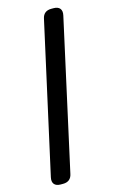

<svg xmlns="http://www.w3.org/2000/svg" viewBox="-147 -830 679 1111"><g transform="rotate(-15 192.5 -275.0)"><path d="M226 -729 27 168C19 203 36 223 71 223H86C116 223 135 208 141 179L339 -718C347 -753 330 -773 295 -773H281C251 -773 232 -758 226 -729Z"/></g></svg>

Font: コーポレート・ロゴ（ラウンド）ver3 Bold
Style: Regular
Weight: 700
Designer: [KANA_main] LOGOTYPE.JP [Source Han Sans] Ryoko NISHIZUKA 西塚涼子 (kana, bopomofo & ideographs); Paul D. Hunt (Latin, Greek
Version: Version 12.001;FEAKit 1.0